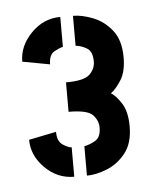

<svg xmlns="http://www.w3.org/2000/svg" viewBox="-35 -733 302 377"><g transform="rotate(-5 116.0 -544.5)"><path d="M122 -387V-445Q133 -447 144 -453.5Q155 -460 155 -479Q155 -493 144.5 -504Q134 -515 97 -515V-573Q133 -573 144 -584Q155 -595 155 -609Q155 -629 144 -635.5Q133 -642 122 -643V-702Q140 -702 161.5 -693.5Q183 -685 198.5 -665.5Q214 -646 214 -612Q214 -584 203.5 -567.5Q193 -551 183 -544Q193 -538 203.5 -521.5Q214 -505 214 -476Q214 -443 198.5 -423.5Q183 -404 161.5 -395.5Q140 -387 122 -387ZM97 -387Q64 -387 39.5 -411.5Q15 -436 15 -467L69 -478Q69 -459 80 -452Q91 -445 97 -445ZM69 -611 15 -621Q15 -652 39.5 -677Q64 -702 97 -702V-643Q91 -642 80 -636Q69 -630 69 -611Z"/></g></svg>

Font: Stick No Bills ExtraBold
Style: Regular
Weight: 800
Version: Version 2.000